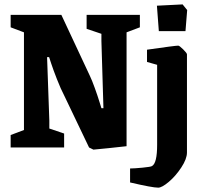

<svg xmlns="http://www.w3.org/2000/svg" viewBox="-20 -676 924 880"><path d="M708 -533.2 699.2 -649.9 816.9 -655.8 837.9 -629.9 830.1 -533.2ZM408.2 9.8 388.2 0 274.9 -236.8Q258.3 -268.6 241 -313Q223.6 -357.4 214.4 -385.7L205.1 -414.1H195.8L206.1 -123V-86.9L273.9 -64V0H28.8V-57.1L89.8 -80.1V-527.8L28.8 -550.8V-607.9H261.2L391.1 -330.1Q401.4 -309.1 414.8 -271.7Q428.2 -234.4 436.5 -207L444.8 -180.2H454.1L444.8 -487.8V-521L377 -543.9V-607.9H621.1V-550.8L560.1 -527.8V-5.9Q545.4 -3.9 478.8 2.9Q412.1 9.8 408.2 9.8ZM705.1 184.1Q678.2 184.1 576.2 160.2V96.2Q594.7 96.2 633.1 92.5Q671.4 88.9 676.8 85Q700.2 71.8 700.2 -12.2V-378.9L653.8 -392.1V-448.2Q782.7 -466.8 796.9 -466.8Q802.2 -466.8 819.6 -449.7Q836.9 -432.6 836.9 -426.8V22.9Q836.9 52.2 811 91.6Q785.2 130.9 753.7 157.5Q722.2 184.1 705.1 184.1Z"/></svg>

Font: Grenze
Style: Bold
Weight: 700
Designer: Renata Polastri
Foundry: Omnibus-Type
Version: Version 1.002;PS 001.002;hotconv 1.0.88;makeotf.lib2.5.64775